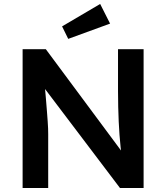

<svg xmlns="http://www.w3.org/2000/svg" viewBox="-20 -948 838 968"><path d="M94 0V-700H211L617 -153L595 -149Q591 -177 588 -206.5Q585 -236 582.5 -268Q580 -300 578.5 -335Q577 -370 576 -408.5Q575 -447 575 -490V-700H704V0H585L177 -539L203 -546Q208 -490 211.5 -450.5Q215 -411 217 -382.5Q219 -354 220.5 -335Q222 -316 222.5 -300.5Q223 -285 223 -271V0ZM324 -752 293 -815 485 -928 535 -829Z"/></svg>

Font: Mach Medium
Style: Regular
Weight: 500
Version: Version 1.002